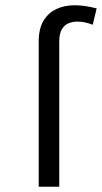

<svg xmlns="http://www.w3.org/2000/svg" viewBox="-20 -709 387 729"><path d="M205 0H127V-552Q127 -600 145.2 -630.2Q163.5 -660.5 194.2 -674.8Q225 -689 263 -689Q302 -689 347 -677L332 -615Q302 -627 274 -627Q258.5 -627 242.5 -621.5Q226.5 -616 215.8 -599.5Q205 -583 205 -551Z"/></svg>

Font: Betina Sans
Style: Regular
Weight: 400
Designer: Jonathan Pinhorn (font) & Cristiano Sobral (main changes)
Version: Version 2.001;April 28, 2021;FontCreator 13.0.0.2655 32-bit;